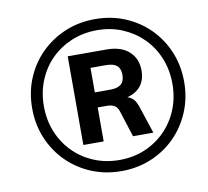

<svg xmlns="http://www.w3.org/2000/svg" viewBox="-80 -803 975 902"><g transform="rotate(-10 407.5 -352.5)"><path d="M428.6 10Q352.3 10 286 -17.6Q219.7 -45.3 170.5 -94.5Q121.3 -143.7 93.6 -210Q66 -276.3 66 -352.6Q66 -430 93.7 -496Q121.3 -561.9 170.6 -610.8Q219.8 -659.6 285.7 -687.3Q351.6 -715 429 -715Q506.4 -715 572.3 -687.3Q638.2 -659.6 686.9 -610.8Q735.7 -561.9 763.3 -496Q791 -430 791 -352.6Q791 -276.3 763.3 -210Q735.6 -143.7 686.8 -94.5Q637.9 -45.3 572 -17.6Q506 10 428.6 10ZM429 -43Q495 -43 550.5 -66.5Q606 -90 647.5 -132Q689 -174 712 -230.5Q735 -286.9 735 -353Q735 -419 712 -475.5Q689 -532 647.5 -573.5Q606 -615 550.5 -638.5Q495 -662 429.5 -662Q363 -662 307 -638.5Q251 -615 209.5 -573.5Q168 -532 145 -475.5Q122 -419.1 122 -353Q122 -287 145 -230.5Q168 -174 209.5 -132Q251 -90 307.2 -66.5Q363.3 -43 429 -43ZM273 -142V-565H457Q527.3 -565 565.1 -530.5Q603 -496 603 -440Q603 -382 565.9 -351.5Q528.9 -321 461 -321L483 -332Q516 -332 536.5 -316.5Q557 -301 569 -257L607 -142H510L470 -267Q463 -289 448.5 -296.5Q434.1 -304 413.2 -304H354L370 -315V-142ZM369 -376H443Q478 -376 494.5 -390.2Q511 -404.5 511 -435.1Q511 -465 494.5 -479Q478 -493 443 -493H369Z"/></g></svg>

Font: Mulish ExtraLight
Style: Italic
Weight: 200
Italic angle: -9°
Designer: Vernon Adams
Foundry: Vernon Adams
Version: Version 3.603